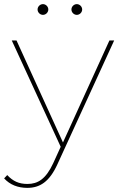

<svg xmlns="http://www.w3.org/2000/svg" viewBox="-51 -713 579 930"><path d="M29 -517H6L243 -2L207 77C171 155 132 178 82 178C41 178 12 165 -16 135L-31 151C-3 182 36 197 81 197C142 197 188 168 227 83L502 -517H479L254 -23ZM321 -641C335 -641 347 -653 347 -667C347 -681 335 -693 321 -693C307 -693 295 -681 295 -667C295 -653 307 -641 321 -641ZM157 -641C171 -641 183 -653 183 -667C183 -681 171 -693 157 -693C143 -693 131 -681 131 -667C131 -653 143 -641 157 -641Z"/></svg>

Font: Montserrat-Alt1 Thin
Style: Regular
Weight: 100
Designer: Differentunic
Foundry: Differentunic
Version: Version 7.222